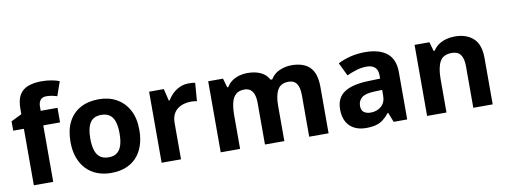

<svg xmlns="http://www.w3.org/2000/svg" viewBox="-62 -1104 3828 1453"><g transform="rotate(-10 1851.5 -377.5)"><path d="M380 -434H251V0H102V-434H20V-506L102 -546V-586Q102 -656 125.5 -694.5Q149 -733 192.5 -749Q236 -765 295 -765Q339 -765 374.5 -758Q410 -751 432 -742L394 -633Q377 -638 357 -642.5Q337 -647 311 -647Q280 -647 265.5 -628Q251 -609 251 -580V-546H380Z M961 -274Q961 -206 942.5 -153Q924 -100 889.5 -63.5Q855 -27 806 -8.5Q757 10 695 10Q638 10 589.5 -8.5Q541 -27 506 -63.5Q471 -100 451.5 -153Q432 -206 432 -274Q432 -365 464 -427.5Q496 -490 556 -523Q616 -556 698 -556Q775 -556 834 -523Q893 -490 927 -427.5Q961 -365 961 -274ZM584 -274Q584 -220 595.5 -183.5Q607 -147 632 -128.5Q657 -110 697 -110Q737 -110 761.5 -128.5Q786 -147 797.5 -183.5Q809 -220 809 -274Q809 -328 797.5 -364Q786 -400 761 -418Q736 -436 696 -436Q637 -436 610.5 -395.5Q584 -355 584 -274Z M1389 -556Q1400 -556 1415 -555Q1430 -554 1439 -552L1428 -412Q1421 -414 1407.5 -415.5Q1394 -417 1384 -417Q1355 -417 1328 -409.5Q1301 -402 1279.5 -386Q1258 -370 1245.5 -343.5Q1233 -317 1233 -278V0H1084V-546H1197L1219 -454H1226Q1242 -482 1266 -505Q1290 -528 1321.5 -542Q1353 -556 1389 -556Z M2179 -556Q2272 -556 2319.5 -508.5Q2367 -461 2367 -356V0H2218V-319Q2218 -378 2198 -407.5Q2178 -437 2136 -437Q2077 -437 2052 -395Q2027 -353 2027 -274V0H1878V-319Q1878 -358 1869 -384Q1860 -410 1842 -423.5Q1824 -437 1796 -437Q1755 -437 1731 -416Q1707 -395 1697 -355Q1687 -315 1687 -257V0H1538V-546H1652L1672 -476H1680Q1697 -504 1722 -521.5Q1747 -539 1777.5 -547.5Q1808 -556 1839 -556Q1899 -556 1941 -536.5Q1983 -517 2005 -476H2018Q2043 -518 2087.5 -537Q2132 -556 2179 -556Z M2744 -557Q2854 -557 2912.5 -509.5Q2971 -462 2971 -364V0H2867L2838 -74H2834Q2811 -45 2786.5 -26Q2762 -7 2730.5 1.5Q2699 10 2653 10Q2605 10 2566.5 -8.5Q2528 -27 2506 -65.5Q2484 -104 2484 -163Q2484 -250 2545 -291.5Q2606 -333 2728 -337L2823 -340V-364Q2823 -407 2800.5 -427Q2778 -447 2738 -447Q2698 -447 2660 -435.5Q2622 -424 2584 -407L2535 -508Q2579 -531 2632.5 -544Q2686 -557 2744 -557ZM2765 -251Q2693 -249 2665 -225Q2637 -201 2637 -162Q2637 -128 2657 -113.5Q2677 -99 2709 -99Q2757 -99 2790 -127.5Q2823 -156 2823 -208V-253Z M3434 -556Q3522 -556 3575 -508.5Q3628 -461 3628 -356V0H3479V-319Q3479 -378 3458 -407.5Q3437 -437 3391 -437Q3323 -437 3298 -390.5Q3273 -344 3273 -257V0H3124V-546H3238L3258 -476H3266Q3284 -504 3310 -521.5Q3336 -539 3368 -547.5Q3400 -556 3434 -556Z"/></g></svg>

Font: Noto Sans Thai
Style: Bold
Weight: 700
Designer: Monotype Design Team
Foundry: Monotype Imaging Inc.
Version: Version 2.001